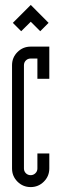

<svg xmlns="http://www.w3.org/2000/svg" viewBox="-20 -762 245 785"><path d="M66.6 -634.3 32.5 -668.5 105.8 -741.8 178.7 -668.5 144.5 -634.3 105.8 -673.1ZM105.4 -522.7Q93.7 -522.7 85.8 -514.8Q77.9 -506.9 77.9 -495.2V-73.3Q77.9 -61.6 85.8 -53.7Q93.7 -45.8 105.4 -45.8Q116.6 -45.8 124.7 -53.7Q132.9 -61.6 132.9 -73.3V-134.5H181.6V-73.3Q181.6 -41.6 159.3 -19.4Q137 2.9 105.4 2.9Q73.7 2.9 51.4 -19.4Q29.2 -41.6 29.2 -73.3V-495.2Q29.2 -526.9 51.4 -549.1Q73.7 -571.4 105.4 -571.4H181.6V-439.8H132.9V-522.7Z"/></svg>

Font: Marapfhont
Style: Book
Weight: 400
Version: Version 0.15